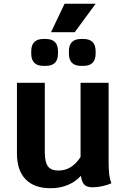

<svg xmlns="http://www.w3.org/2000/svg" viewBox="-20 -990 670 1020"><path d="M572 -17Q552 -7 524 -1Q496 5 471 5Q442 5 428 -9Q414 -23 410 -56Q381 -24 339.5 -7Q298 10 249 10Q162 10 116 -37.5Q70 -85 70 -175V-550H218V-182Q218 -129 234.5 -106.5Q251 -84 291 -84Q362 -84 408 -156V-550H557V-133Q557 -87 560.5 -61Q564 -35 572 -17ZM146 -705V-718Q146 -783 211 -783H223Q288 -783 288 -718V-705Q288 -640 223 -640H211Q146 -640 146 -705ZM346 -705V-718Q346 -783 411 -783H423Q488 -783 488 -718V-705Q488 -640 423 -640H411Q346 -640 346 -705ZM323 -970H488L377 -819H251Z"/></svg>

Font: Krub
Style: Bold
Weight: 700
Version: Version 1.000; ttfautohint (v1.6)